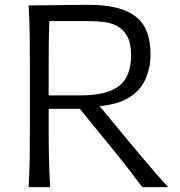

<svg xmlns="http://www.w3.org/2000/svg" viewBox="-20 -766 738 786"><path d="M97.2 -743.7Q145 -743.7 207.5 -744.9Q270 -746.1 347.2 -746.1Q472.7 -746.1 534.4 -699Q596.2 -651.9 596.2 -545.4Q596.2 -491.2 576.9 -445.1Q557.6 -398.9 512 -368.9Q466.3 -338.9 387.7 -331.5L486.3 -212.4Q514.6 -178.7 546.6 -140.1Q578.6 -101.6 610.4 -64.9Q642.1 -28.3 668.5 0H562Q526.4 -48.3 491.7 -92.5Q457 -136.7 420.9 -180.2L307.1 -320.3H179.2V-246.6Q179.2 -177.7 180.4 -120.1Q181.6 -62.5 185.5 0H97.2Q100.6 -62.5 101.6 -120.1Q102.5 -177.7 102.5 -246.6V-495.6Q102.5 -564.9 101.6 -622.8Q100.6 -680.7 97.2 -743.7ZM182.1 -679.7Q180.2 -632.3 179.7 -585.4Q179.2 -538.6 179.2 -484.4V-375.5H310.1Q416 -375.5 466.3 -413.3Q516.6 -451.2 516.6 -539.6Q516.6 -590.3 500.2 -618.7Q483.9 -647 458 -660.2Q432.1 -673.3 401.9 -676.5Q371.6 -679.7 343.8 -679.7Z"/></svg>

Font: Pinar-DS3-FD Regular
Style: Regular
Weight: 400
Designer: Amin Abedi
Version: Version 3.000